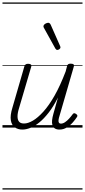

<svg xmlns="http://www.w3.org/2000/svg" viewBox="-20 -1030 686 1550"><path d="M161 16Q125 16 99.5 -2Q74 -20 67.5 -59Q61 -98 80 -160L177 -495Q181 -506 187.5 -510.5Q194 -515 207 -515Q223 -515 229.5 -509Q236 -503 232 -491L134 -158Q121 -117 121.5 -89Q122 -61 134.5 -47Q147 -33 174 -33Q206 -33 245.5 -56Q285 -79 330 -128.5Q375 -178 420.5 -258Q466 -338 510 -453L521 -495Q525 -508 531 -512Q537 -516 551 -516Q567 -516 573.5 -510.5Q580 -505 576 -493L462 -100Q454 -76 452.5 -61Q451 -46 456 -39Q461 -32 471 -32Q488 -32 505 -43.5Q522 -55 537.5 -72Q553 -89 566 -107Q572 -116 579 -116Q586 -116 594 -110Q603 -104 604.5 -98Q606 -92 601 -85Q589 -66 568 -42Q547 -18 519.5 -1Q492 16 460 16Q437 16 423 7Q409 -2 403.5 -19Q398 -36 400.5 -59.5Q403 -83 411 -111L448 -243Q412 -171 373.5 -121.5Q335 -72 297.5 -41.5Q260 -11 225 2.5Q190 16 161 16ZM443 -627Q438 -627 434.5 -629.5Q431 -632 427 -638L334 -806Q332 -810 331 -813.5Q330 -817 331 -820Q332 -827 338.5 -833Q345 -839 354 -842.5Q363 -846 370 -846Q381 -846 389 -831L465 -659Q467 -655 467.5 -652Q468 -649 468 -646Q467 -638 458.5 -632.5Q450 -627 443 -627ZM0 490H646V500H0ZM0 -20H646V0H0ZM0 -505H646V-500H0ZM0 -1010H646V-1000H0Z"/></svg>

Font: Playwrite AU NSW Guides
Style: Regular
Weight: 400
Designer: Veronika Burian, José Scaglione
Foundry: TypeTogether
Version: Version 1.003